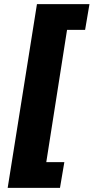

<svg xmlns="http://www.w3.org/2000/svg" viewBox="-20 -725 451 925"><path d="M17 180 158 -705H411L390 -581H303L203 56H290L269 180Z"/></svg>

Font: Nunito Sans 10pt Condensed Black
Style: Italic
Weight: 900
Width: 3
Italic angle: -9°
Designer: Vernon Adams
Foundry: Vernon Adams
Version: Version 3.101;gftools[0.9.27]